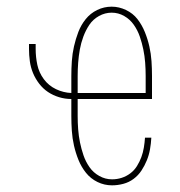

<svg xmlns="http://www.w3.org/2000/svg" viewBox="-20 -548 540 576"><path d="M316 8Q293 8 272.5 -2Q252 -12 238 -29.5Q224 -47 215.5 -68Q207 -89 202 -111Q197 -133 195.5 -155.5Q194 -178 194 -200V-251Q175 -251 157 -256.5Q139 -262 124 -272Q109 -282 97.5 -297Q86 -312 79 -329Q72 -346 69.5 -364.5Q67 -383 67 -401V-416H87V-401Q87 -377 92 -353.5Q97 -330 111.5 -310.5Q126 -291 148 -280.5Q170 -270 194 -269V-320Q194 -342 195.5 -364.5Q197 -387 202 -409Q207 -431 215 -452Q223 -473 237 -490.5Q251 -508 271.5 -518Q292 -528 315 -528Q337 -528 358 -518Q379 -508 392.5 -490.5Q406 -473 414.5 -452Q423 -431 428 -409Q433 -387 434.5 -364.5Q436 -342 436 -320V-251H213V-200Q213 -180 214.5 -160Q216 -140 220 -120.5Q224 -101 230.5 -82Q237 -63 248.5 -46.5Q260 -30 278 -20Q296 -10 316 -10Q331 -10 345 -14.5Q359 -19 371 -28Q383 -37 391 -50Q399 -63 404 -76.5Q409 -90 411.5 -105Q414 -120 415 -135H434Q433 -117 430 -100Q427 -83 420.5 -67Q414 -51 404.5 -36.5Q395 -22 381 -11.5Q367 -1 350 3.5Q333 8 316 8ZM213 -269H417V-320Q417 -340 415.5 -360Q414 -380 410 -399.5Q406 -419 399.5 -438Q393 -457 381.5 -473.5Q370 -490 352.5 -500Q335 -510 315 -510Q295 -510 277 -500Q259 -490 248 -473.5Q237 -457 230 -438Q223 -419 219.5 -399.5Q216 -380 214.5 -360Q213 -340 213 -320Z"/></svg>

Font: Zed Mono Thin
Style: Regular
Weight: 100
Monospace: yes
Designer: Belleve Invis
Foundry: Belleve Invis
Version: Version 1.0.0; ttfautohint (v1.8.4)